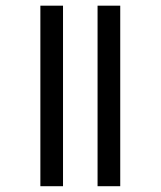

<svg xmlns="http://www.w3.org/2000/svg" viewBox="-20 -643 555 663"><path d="M119.4 0V-623.4H197.6V0ZM316.9 0V-623.4H395.2V0Z"/></svg>

Font: Playfair 9pt
Style: Regular
Weight: 400
Designer: Claus Eggers Sørensen
Foundry: Claus Eggers Sørensen
Version: Version 2.203